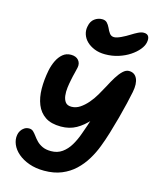

<svg xmlns="http://www.w3.org/2000/svg" viewBox="-140 -1066 938 1168"><g transform="rotate(15 328.5 -482.0)"><path d="M427 -771Q389 -771 359.5 -783Q330 -795 310.5 -814Q291 -833 283 -858Q275 -883 281 -909Q287 -941 308.5 -957Q330 -973 356 -973Q376 -973 387 -961.5Q398 -950 406 -933Q414 -914 424.5 -900Q435 -886 453 -886Q469 -886 496.5 -899Q524 -912 549 -928Q566 -939 586 -949Q606 -959 622 -959Q644 -959 652 -945Q660 -931 655 -907Q651 -885 631.5 -861Q612 -837 581 -816.5Q550 -796 510.5 -783.5Q471 -771 427 -771ZM252 9Q199 9 157 -6Q115 -21 86.5 -45.5Q58 -70 45.5 -100Q33 -130 38 -159Q40 -173 48 -186Q56 -199 69 -207.5Q82 -216 99 -216Q115 -216 125.5 -206Q136 -196 146.5 -181.5Q157 -167 171 -152.5Q185 -138 207 -127.5Q229 -117 262 -117Q302 -117 331.5 -138Q361 -159 381.5 -193.5Q402 -228 416 -268Q425 -291 436.5 -326Q448 -361 460 -400.5Q472 -440 483 -477Q494 -514 503 -544Q512 -574 516 -588L526 -459Q491 -407 455 -365.5Q419 -324 377 -300.5Q335 -277 281 -277Q219 -277 182 -302Q145 -327 127.5 -370.5Q110 -414 109.5 -470Q109 -526 121 -587Q128 -621 142 -650Q156 -679 177.5 -697Q199 -715 229 -715Q261 -715 277 -696Q293 -677 287 -649Q284 -633 278.5 -613Q273 -593 268 -567Q263 -544 259.5 -517Q256 -490 259 -465.5Q262 -441 274 -425.5Q286 -410 312 -410Q340 -410 365 -426.5Q390 -443 412.5 -469Q435 -495 453 -526Q471 -557 486 -585Q504 -620 521.5 -648Q539 -676 557.5 -693.5Q576 -711 595 -711Q631 -711 646 -679.5Q661 -648 650 -593Q644 -563 633.5 -518Q623 -473 609 -421Q595 -369 579.5 -318Q564 -267 548 -226Q531 -181 505.5 -139Q480 -97 444.5 -63.5Q409 -30 361.5 -10.5Q314 9 252 9Z"/></g></svg>

Font: Shantell Sans Light
Style: Bold Italic
Weight: 700
Italic angle: -11°
Version: Version 1.011;[c5ecc13dd]